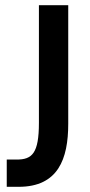

<svg xmlns="http://www.w3.org/2000/svg" viewBox="-20 -720 348 740"><path d="M130 -700V-247C130 -129 104 -105 44 -105H6V0H52C204 0 243 -107 243 -243V-700Z"/></svg>

Font: Mint Spirit
Style: Bold
Weight: 700
Designer: HARENDAL Hirwen
Foundry: Arkandis Digital Foundry.
Version: Version 1.004;FFEdit